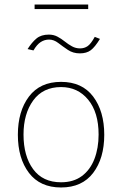

<svg xmlns="http://www.w3.org/2000/svg" viewBox="-20 -821 540 849"><path d="M250 8Q157 8 108 -56.5Q59 -121 59 -225Q59 -329 108 -394Q157 -459 250 -459Q343 -459 392 -394Q441 -329 441 -225Q441 -121 392 -56.5Q343 8 250 8ZM250 -15Q305 -15 342 -42.5Q379 -70 397.5 -118Q416 -166 416 -226Q416 -324 370 -380Q324 -436 250 -436Q170 -436 127 -377Q84 -318 84 -226Q84 -131 126.5 -73Q169 -15 250 -15ZM399 -658 422 -649Q400 -613 381.5 -599Q363 -585 333 -585Q303 -585 280 -600.5Q257 -616 237.5 -631Q218 -646 197 -646Q177 -646 160 -635Q143 -624 128 -598L102 -604Q121 -634 141.5 -651Q162 -668 196 -668Q217 -668 234 -659Q251 -650 266.5 -637.5Q282 -625 298.5 -616Q315 -607 334 -607Q353 -607 367.5 -617Q382 -627 399 -658ZM133 -781V-801H370V-781Z"/></svg>

Font: Inconsolata ExtraLight
Style: Regular
Weight: 200
Monospace: yes
Designer: Raph Levien, Cyreal, Brenton Simpson
Foundry: Raph Levien, Cyreal, Google
Version: Version 3.001; ttfautohint (v1.8.2.53-6de2)